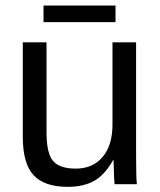

<svg xmlns="http://www.w3.org/2000/svg" viewBox="-20 -686 596 715"><path d="M401.4 -90.3Q371.1 -35.6 331.3 -12.9Q291.5 9.8 232.4 9.8Q145.5 9.8 105.2 -33.4Q64.9 -76.7 64.9 -176.3V-528.3H153.3V-193.4Q153.3 -114.3 178 -86.2Q202.6 -58.1 262.2 -58.1Q325.7 -58.1 362.3 -101.6Q398.9 -145 398.9 -222.2V-528.3H486.8V-112.8Q486.8 -20.5 489.7 0H406.7Q406.2 -2.4 405 -22.9Q403.8 -43.5 402.8 -90.3ZM142.1 -665.5H410.2V-603.5H142.1Z"/></svg>

Font: Arimo
Style: Regular
Weight: 400
Designer: Steve Matteson
Foundry: Monotype Imaging Inc.
Version: Version 1.33